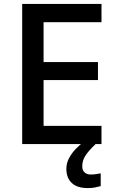

<svg xmlns="http://www.w3.org/2000/svg" viewBox="-20 -734 595 978"><path d="M93 0V-714H497V-621H202V-418H479V-326H202V-93H497V0ZM399 113Q399 134 411 144.5Q423 155 443 155Q459 155 472 152.5Q485 150 493 149V214Q479 218 463.5 221Q448 224 427 224Q373 224 345.5 198Q318 172 318 126Q318 98 331.5 72Q345 46 367.5 23Q390 0 414 -17L467 0Q433 32 416 57.5Q399 83 399 113Z"/></svg>

Font: Noto Sans Symbols Medium
Style: Regular
Weight: 500
Version: Version 2.002